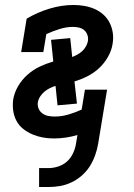

<svg xmlns="http://www.w3.org/2000/svg" viewBox="-20 -548 540 771"><path d="M137 203V127H175Q194 127 214 120.5Q234 114 249 100.5Q264 87 273 68Q282 49 285 30L291 -6Q268 1 244 4.5Q220 8 196 8Q173 8 151.5 4Q130 0 110 -8.5Q90 -17 73 -30.5Q56 -44 46 -63Q36 -82 33 -104Q30 -126 33 -149Q38 -177 53 -202.5Q68 -228 90.5 -248Q113 -268 139.5 -280.5Q166 -293 194 -301L185 -388L262 -395L270 -319Q280 -323 291 -329Q302 -335 310.5 -343Q319 -351 325 -361.5Q331 -372 333 -383Q335 -396 331 -407.5Q327 -419 318.5 -426.5Q310 -434 298 -437Q286 -440 273 -440Q247 -440 219.5 -431.5Q192 -423 166 -411L154 -339H65L87 -473Q131 -499 179.5 -513.5Q228 -528 275 -528Q298 -528 320 -524Q342 -520 361 -511.5Q380 -503 395.5 -489Q411 -475 420.5 -456Q430 -437 433 -415.5Q436 -394 432 -371Q428 -345 413.5 -319.5Q399 -294 378 -274.5Q357 -255 331.5 -242Q306 -229 279 -221L289 -132L211 -125L203 -203Q192 -200 180 -194Q168 -188 158 -179.5Q148 -171 141 -160Q134 -149 132 -137Q130 -124 135 -112Q140 -100 150.5 -92.5Q161 -85 173.5 -82.5Q186 -80 200 -80Q227 -80 254.5 -88Q282 -96 308 -108L321 -188H410L374 30Q370 53 362 75.5Q354 98 341 119Q328 140 308.5 157Q289 174 266.5 184.5Q244 195 221 199Q198 203 174 203Z"/></svg>

Font: Iosevka Curly Slab Semibold
Style: Italic
Weight: 600
Italic angle: -9°
Monospace: yes
Designer: Belleve Invis
Foundry: Belleve Invis
Version: Version 22.1.2; ttfautohint (v1.8.4)